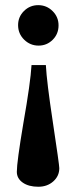

<svg xmlns="http://www.w3.org/2000/svg" viewBox="-20 -479 290 746"><path d="M129.9 -301.8Q97.2 -301.8 73.7 -325Q50.3 -348.1 50.3 -381.3Q50.3 -413.6 73.2 -436.3Q96.2 -459 128.4 -459Q161.1 -459 184.3 -436Q207.5 -413.1 207.5 -380.4Q207.5 -347.2 184.8 -324.5Q162.1 -301.8 129.9 -301.8ZM128.9 246.6Q91.3 246.6 68.4 230.5Q45.4 214.4 45.4 188.5Q45.4 150.4 70.8 -0.5Q98.6 -158.2 102.5 -226.1H158.2Q161.6 -161.1 185.1 -5.9Q210.4 161.6 210.4 174.3Q210.4 205.1 187 225.8Q163.6 246.6 128.9 246.6Z"/></svg>

Font: Elstob 14pt
Style: Bold
Weight: 700
Designer: Peter S. Baker
Version: Version 1.015